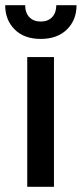

<svg xmlns="http://www.w3.org/2000/svg" viewBox="-35 -720 315 740"><path d="M-15 -700H62Q62 -671 78 -654Q94 -637 122 -637Q150 -637 166 -654Q182 -671 182 -700H260Q260 -643 223 -606.5Q186 -570 122 -570Q58 -570 21.5 -606.5Q-15 -643 -15 -700ZM70 -500H173V0H70Z"/></svg>

Font: Haskoy SemiBold
Style: Regular
Weight: 600
Designer: Ertekin Erdin
Foundry: Ertekin Erdin
Version: Version 1.500; ttfautohint (v1.8.3)